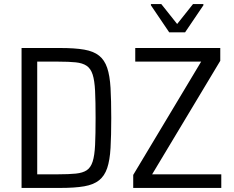

<svg xmlns="http://www.w3.org/2000/svg" viewBox="-20 -924 1149 944"><path d="M86 0V-688H276Q348 -688 394 -680Q440 -672 467 -650.5Q494 -629 507 -590.5Q520 -552 523.5 -491.5Q527 -431 527 -344Q527 -257 523.5 -196.5Q520 -136 507 -97.5Q494 -59 467 -37.5Q440 -16 394 -8Q348 0 276 0ZM163 -67H267Q319 -67 353 -70.5Q387 -74 406.5 -87Q426 -100 435.5 -129.5Q445 -159 447.5 -211Q450 -263 450 -344Q450 -425 447.5 -476.5Q445 -528 435.5 -557.5Q426 -587 406 -600.5Q386 -614 352.5 -617.5Q319 -621 267 -621H163ZM635 0V-64L969 -621H645V-688H1063V-625L728 -67H1068V0ZM812 -765 722 -898V-904H773L851 -806L929 -904H980V-898L890 -765Z"/></svg>

Font: Saira SemiCondensed
Style: Regular
Weight: 400
Width: 4
Designer: Hector Gatti with collaboration of the Omnibus-Type team
Foundry: Omnibus-Type
Version: Version 1.101